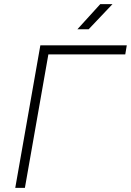

<svg xmlns="http://www.w3.org/2000/svg" viewBox="-20 -914 637 934"><path d="M54.2 0H101.1L215.3 -649.4H589.4L596.7 -693.4H176.3ZM356.4 -771.5H411.1L527.3 -894H467.8Z"/></svg>

Font: Cascadia Code PL ExtraLight
Style: Italic
Weight: 200
Italic angle: -10°
Monospace: yes
Designer: Aaron Bell
Foundry: Saja Typeworks
Version: Version 2404.023